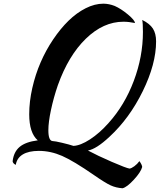

<svg xmlns="http://www.w3.org/2000/svg" viewBox="-20 -760 860 1033"><path d="M597.2 -728Q631.3 -712.9 668.5 -681.9Q705.6 -650.9 706.1 -636.2Q672.9 -643.1 644 -643.1Q536.1 -643.1 442.1 -552Q348.1 -460.9 291 -300.8Q268.1 -233.9 254.2 -168.2Q240.2 -102.5 240.2 -59.1Q240.2 -2.4 263.2 -1Q274.9 -1 314.2 8.3Q353.5 17.6 375 24.9Q412.6 23.4 464.1 -10Q515.6 -43.5 564 -98.1Q650.4 -193.8 699.7 -324.5Q749 -455.1 749 -587.9Q749 -635.3 745.1 -652.8Q785.6 -632.8 802.7 -606.2Q819.8 -579.6 819.8 -537.1Q819.8 -416 748.3 -269.8Q676.8 -123.5 568.8 -23.9Q498.5 42 453.1 49.8Q504.9 77.6 581.5 110.8Q658.2 144 676.8 147Q687 146 702.9 134.3Q718.8 122.6 730 106.9Q743.2 124.5 745.1 138.2Q737.8 166 700.4 206.5Q663.1 247.1 639.2 252.9Q604 250.5 575.2 237.3Q546.4 224.1 485.8 182.1Q376 106 314.2 78.9Q252.4 51.8 189 51.8Q134.3 51.8 102.5 71Q70.8 90.3 64.9 127Q49.8 120.1 47.9 107.9Q53.7 57.1 85.7 30.3Q117.7 3.4 183.1 -4.9Q137.2 -44.9 137.2 -145Q137.2 -213.9 153.8 -286.6Q170.4 -359.4 198.5 -424.3Q226.6 -489.3 265.9 -547.6Q305.2 -606 348.6 -648.4Q392.1 -690.9 440.9 -715.6Q489.7 -740.2 536.1 -740.2Q565.9 -740.2 597.2 -728Z"/></svg>

Font: Kaushan Script
Style: Regular
Weight: 400
Designer: Pablo Impallari
Foundry: Pablo Impallari
Version: Version 1.002